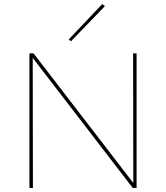

<svg xmlns="http://www.w3.org/2000/svg" viewBox="-20 -919 813 939"><path d="M648 -658V0H629L140 -636L141 0H124V-658H144L632 -24L631 -658ZM316 -726 480 -899 493 -889 327 -717Z"/></svg>

Font: Ysabeau Thin
Style: Regular
Weight: 200
Designer: Christian Thalmann (Catharsis Fonts)
Version: Version 0.003